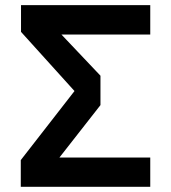

<svg xmlns="http://www.w3.org/2000/svg" viewBox="-20 -720 659 740"><path d="M216.8 -586.9 367.2 -428.2V-314.9L209 -112.8H559.1V0H60.1V-103L267.1 -369.1L61 -597.2V-700.2H559.1V-586.9Z"/></svg>

Font: Cakra Normal
Style: Regular
Weight: 400
Designer: Lucia Kollert, Vojtech Kollert
Foundry: OoM Type
Version: Version 1.000;Glyphs 3.1.1 (3148)